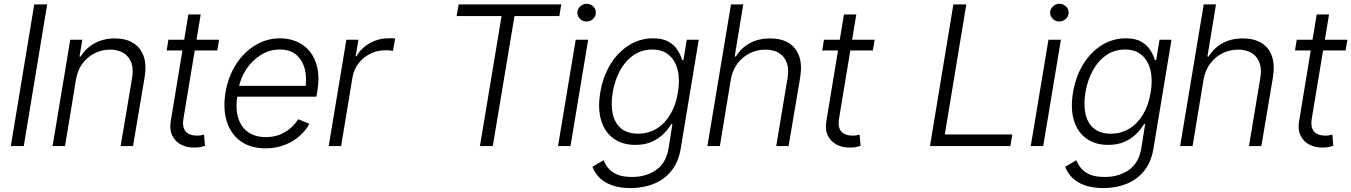

<svg xmlns="http://www.w3.org/2000/svg" viewBox="-20 -750 6939 986"><path d="M222.2 -727.5 102.1 0H35.6L155.8 -727.5Z M370.1 -340.8 314 0H250L340.8 -545.9H402.8L388.2 -459.5H394.5Q419.9 -502 465.1 -527.3Q510.3 -552.7 570.3 -552.7Q625.5 -552.7 663.3 -529.8Q701.2 -506.8 717.3 -462.4Q733.4 -418 722.7 -353L663.1 0H599.6L658.2 -349.1Q669.9 -416 639.4 -455.3Q608.9 -494.6 545.4 -495.1Q502.4 -495.1 465.3 -476.3Q428.2 -457.5 403.1 -423.1Q377.9 -388.7 370.1 -340.8Z M1105 -545.9 1095.7 -490.7H835.9L844.7 -545.9ZM947.3 -675.8H1010.7L922.4 -142.6Q916.5 -108.4 925 -88.9Q933.6 -69.3 951.2 -61.5Q968.8 -53.7 990.2 -53.7Q1002.9 -53.2 1012 -55.2Q1021 -57.1 1027.8 -58.6L1032.7 -1.5Q1022.5 2.4 1008.1 5.4Q993.7 8.3 974.1 7.8Q939.5 7.8 909.9 -7.3Q880.4 -22.5 865 -53Q849.6 -83.5 856.9 -127.4Z M1343.8 11.7Q1266.6 11.7 1215.8 -24.9Q1165 -61.5 1144.8 -125.7Q1124.5 -189.9 1137.7 -273.4Q1151.4 -355.5 1191.4 -418.5Q1231.4 -481.4 1290.3 -517.3Q1349.1 -553.2 1418.5 -553.2Q1463.9 -553.2 1503.2 -536.6Q1542.5 -520 1570.6 -486.1Q1598.6 -452.1 1609.9 -400.9Q1621.1 -349.6 1609.4 -279.8L1604.5 -253.4H1178.2L1187.5 -309.1H1580.1L1547.4 -290Q1557.1 -349.1 1545.2 -395.5Q1533.2 -441.9 1501.2 -468.8Q1469.2 -495.6 1417 -495.6Q1363.8 -495.6 1318.8 -467.3Q1273.9 -439 1243.9 -393.1Q1213.9 -347.2 1204.6 -292.5L1199.2 -259.8Q1188.5 -194.3 1202.6 -146.5Q1216.8 -98.6 1253.2 -72.3Q1289.6 -45.9 1345.2 -45.9Q1385.3 -45.9 1417.2 -58.8Q1449.2 -71.8 1473.1 -92.8Q1497.1 -113.8 1511.2 -137.7L1568.8 -114.3Q1550.8 -80.1 1518.3 -51.5Q1485.8 -22.9 1441.7 -5.6Q1397.5 11.7 1343.8 11.7Z M1668 0 1758.8 -545.9H1820.8L1806.2 -461.4H1811Q1834 -502.9 1879.4 -528.3Q1924.8 -553.7 1976.1 -553.2Q1983.9 -553.7 1993.2 -553.5Q2002.4 -553.2 2009.3 -552.7L1998 -488.8Q1994.1 -489.3 1983.6 -490.7Q1973.1 -492.2 1960.4 -491.7Q1918 -492.2 1881.6 -474.1Q1845.2 -456.1 1821 -424.3Q1796.9 -392.6 1790 -352.1L1731.9 0Z M2324.7 -667.5 2335.4 -727.5H2862.3L2852.5 -667.5H2622.1L2510.7 0H2444.8L2555.7 -667.5Z M2845.7 0 2936.5 -545.9H3000.5L2909.7 0ZM2991.7 -639.6Q2972.2 -639.6 2958.5 -653.3Q2944.8 -667 2944.8 -686.5Q2945.8 -704.1 2960 -717.3Q2974.1 -730.5 2992.7 -730.5Q3012.7 -730.5 3026.6 -717Q3040.5 -703.6 3040 -684.6Q3039.6 -666 3025.4 -652.8Q3011.2 -639.6 2991.7 -639.6Z M3218.8 215.8Q3162.6 215.8 3122.6 201.4Q3082.5 187 3058.1 162.1Q3033.7 137.2 3022.5 106.4L3079.6 72.8Q3087.9 93.8 3103.8 113.5Q3119.6 133.3 3148.7 146Q3177.7 158.7 3225.1 158.7Q3297.4 159.2 3349.4 122.8Q3401.4 86.4 3413.6 10.3L3433.1 -112.8H3427.2Q3412.6 -87.9 3387.9 -63Q3363.3 -38.1 3327.4 -22Q3291.5 -5.9 3242.7 -5.9Q3177.2 -5.9 3131.8 -38.1Q3086.4 -70.3 3067.6 -130.6Q3048.8 -190.9 3062.5 -273.9Q3076.2 -356.9 3114.7 -419.7Q3153.3 -482.4 3210 -517.8Q3266.6 -553.2 3334 -553.2Q3384.3 -553.2 3414.3 -535.4Q3444.3 -517.6 3460.2 -491.7Q3476.1 -465.8 3482.9 -441.4H3489.7L3506.8 -545.9H3568.4L3475.6 14.2Q3463.9 83.5 3427.2 128.2Q3390.6 172.9 3336.9 194.3Q3283.2 215.8 3218.8 215.8ZM3256.8 -63.5Q3309.1 -63.5 3351.3 -89.1Q3393.6 -114.7 3422.1 -162.1Q3450.7 -209.5 3461.4 -275.4Q3472.2 -339.4 3460.4 -388.9Q3448.7 -438.5 3415.8 -467Q3382.8 -495.6 3329.6 -495.6Q3274.9 -495.6 3232.7 -466.1Q3190.4 -436.5 3163.6 -386.7Q3136.7 -336.9 3126.5 -275.4Q3116.2 -212.9 3126.7 -165Q3137.2 -117.2 3169.9 -90.3Q3202.6 -63.5 3256.8 -63.5Z M3732.9 -340.8 3676.8 0H3612.8L3733.9 -727.5H3796.9L3752.9 -459.5H3759.3Q3784.7 -502.4 3829.3 -527.6Q3874 -552.7 3936 -552.7Q3991.2 -552.7 4029.3 -530Q4067.4 -507.3 4083.5 -462.9Q4099.6 -418.5 4089.4 -353L4029.8 0H3966.3L4024.4 -349.1Q4035.6 -417 4004.9 -455.8Q3974.1 -494.6 3910.6 -495.1Q3867.2 -495.1 3829.8 -476.3Q3792.5 -457.5 3766.8 -423.1Q3741.2 -388.7 3732.9 -340.8Z M4471.7 -545.9 4462.4 -490.7H4202.6L4211.4 -545.9ZM4314 -675.8H4377.4L4289.1 -142.6Q4283.2 -108.4 4291.7 -88.9Q4300.3 -69.3 4317.9 -61.5Q4335.4 -53.7 4356.9 -53.7Q4369.6 -53.2 4378.7 -55.2Q4387.7 -57.1 4394.5 -58.6L4399.4 -1.5Q4389.2 2.4 4374.8 5.4Q4360.4 8.3 4340.8 7.8Q4306.2 7.8 4276.6 -7.3Q4247.1 -22.5 4231.7 -53Q4216.3 -83.5 4223.6 -127.4Z M4755.9 0 4876 -727.5H4942.4L4832 -59.6H5178.7L5168.5 0Z M5273.4 0 5364.3 -545.9H5428.2L5337.4 0ZM5419.4 -639.6Q5399.9 -639.6 5386.2 -653.3Q5372.6 -667 5372.6 -686.5Q5373.5 -704.1 5387.7 -717.3Q5401.9 -730.5 5420.4 -730.5Q5440.4 -730.5 5454.3 -717Q5468.3 -703.6 5467.8 -684.6Q5467.3 -666 5453.1 -652.8Q5439 -639.6 5419.4 -639.6Z M5646.5 215.8Q5590.3 215.8 5550.3 201.4Q5510.3 187 5485.8 162.1Q5461.4 137.2 5450.2 106.4L5507.3 72.8Q5515.6 93.8 5531.5 113.5Q5547.4 133.3 5576.4 146Q5605.5 158.7 5652.8 158.7Q5725.1 159.2 5777.1 122.8Q5829.1 86.4 5841.3 10.3L5860.8 -112.8H5855Q5840.3 -87.9 5815.7 -63Q5791 -38.1 5755.1 -22Q5719.2 -5.9 5670.4 -5.9Q5605 -5.9 5559.6 -38.1Q5514.2 -70.3 5495.4 -130.6Q5476.6 -190.9 5490.2 -273.9Q5503.9 -356.9 5542.5 -419.7Q5581.1 -482.4 5637.7 -517.8Q5694.3 -553.2 5761.7 -553.2Q5812 -553.2 5842 -535.4Q5872.1 -517.6 5887.9 -491.7Q5903.8 -465.8 5910.6 -441.4H5917.5L5934.6 -545.9H5996.1L5903.3 14.2Q5891.6 83.5 5855 128.2Q5818.4 172.9 5764.6 194.3Q5710.9 215.8 5646.5 215.8ZM5684.6 -63.5Q5736.8 -63.5 5779.1 -89.1Q5821.3 -114.7 5849.9 -162.1Q5878.4 -209.5 5889.2 -275.4Q5899.9 -339.4 5888.2 -388.9Q5876.5 -438.5 5843.5 -467Q5810.5 -495.6 5757.3 -495.6Q5702.6 -495.6 5660.4 -466.1Q5618.2 -436.5 5591.3 -386.7Q5564.5 -336.9 5554.2 -275.4Q5543.9 -212.9 5554.4 -165Q5564.9 -117.2 5597.7 -90.3Q5630.4 -63.5 5684.6 -63.5Z M6160.6 -340.8 6104.5 0H6040.5L6161.6 -727.5H6224.6L6180.7 -459.5H6187Q6212.4 -502.4 6257.1 -527.6Q6301.8 -552.7 6363.8 -552.7Q6418.9 -552.7 6457 -530Q6495.1 -507.3 6511.2 -462.9Q6527.3 -418.5 6517.1 -353L6457.5 0H6394L6452.1 -349.1Q6463.4 -417 6432.6 -455.8Q6401.9 -494.6 6338.4 -495.1Q6294.9 -495.1 6257.6 -476.3Q6220.2 -457.5 6194.6 -423.1Q6168.9 -388.7 6160.6 -340.8Z M6899.4 -545.9 6890.1 -490.7H6630.4L6639.2 -545.9ZM6741.7 -675.8H6805.2L6716.8 -142.6Q6710.9 -108.4 6719.5 -88.9Q6728 -69.3 6745.6 -61.5Q6763.2 -53.7 6784.7 -53.7Q6797.4 -53.2 6806.4 -55.2Q6815.4 -57.1 6822.3 -58.6L6827.1 -1.5Q6816.9 2.4 6802.5 5.4Q6788.1 8.3 6768.6 7.8Q6733.9 7.8 6704.3 -7.3Q6674.8 -22.5 6659.4 -53Q6644 -83.5 6651.4 -127.4Z"/></svg>

Font: Inter Tight Light
Style: Italic
Weight: 300
Italic angle: -9.39999°
Designer: Rasmus Andersson
Foundry: rsms
Version: Version 3.004